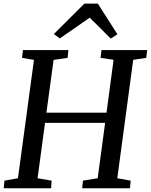

<svg xmlns="http://www.w3.org/2000/svg" viewBox="-22 -1012 811 1032"><path d="M-2 0 2 -41 74.5 -54 160.5 -690 96.5 -701 101.5 -743H345.5L341.5 -701L266 -690L227.5 -406.5H550.5L588.5 -690.5L518.5 -701L523.5 -743H769L764 -701L694 -690.5L608.5 -54L680.5 -41L676.5 0H419.5L424 -41L503 -54L543 -351.5H220L180 -54L255.5 -41L252.5 0ZM267.5 -829 431.5 -992.5H504L609 -828L573.5 -804.5Q545.5 -832.5 517 -860.8Q488.5 -889 460 -917Q420 -889 380 -861.2Q340 -833.5 299.5 -805.5Z"/></svg>

Font: Merriweather 28pt
Style: Italic
Weight: 400
Italic angle: -7.8°
Version: Version 2.101